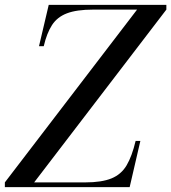

<svg xmlns="http://www.w3.org/2000/svg" viewBox="-70 -770 704 790"><path d="M-50 0V-19.5L494 -730.5H314Q245.5 -730.5 205.5 -715.2Q165.5 -700 144 -666.8Q122.5 -633.5 110 -580H90.5L130.5 -750H614.5V-730.5L70.5 -19.5H280.5Q348.5 -19.5 388.8 -36Q429 -52.5 451 -89.8Q473 -127 488 -190H507.5L463.5 0Z"/></svg>

Font: Bodoni Moda 11pt
Style: Italic
Weight: 400
Italic angle: -13°
Version: Version 2.004